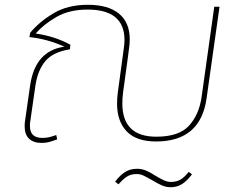

<svg xmlns="http://www.w3.org/2000/svg" viewBox="-20 -587 1008 802"><path d="M897 -559 843 -177Q818 4 632 4Q550 4 509.5 -38Q469 -80 469 -154Q469 -176 472 -200L497 -384Q500 -404 500 -420Q500 -547 346 -547Q270 -547 216.5 -516.5Q163 -486 129 -447Q211 -435 274 -400L272 -381Q202 -370 170 -332.5Q138 -295 128 -230L106 -77Q105 -71 105 -61Q105 -11 156 -11Q178 -11 195 -16.5Q212 -22 215 -23L219 -5Q200 2 186 6Q172 10 154 10Q120 10 101.5 -7.5Q83 -25 83 -59Q83 -71 84 -78L106 -231Q127 -375 249 -392Q179 -424 103 -432L106 -450Q144 -496 203.5 -531.5Q263 -567 347 -567Q432 -567 477 -530Q522 -493 522 -422Q522 -405 519 -385L514 -346L494 -200Q491 -176 491 -155Q491 -16 633 -16Q727 -16 769 -61.5Q811 -107 822 -181L875 -559ZM768 131 782 141Q762 168 741 181.5Q720 195 693 195Q674 195 657.5 188Q641 181 616 166Q593 153 579.5 146.5Q566 140 551 140Q527 140 510.5 150.5Q494 161 475 183L461 172Q481 145 502.5 131.5Q524 118 552 118Q572 118 590 125.5Q608 133 631 148Q651 160 665.5 166.5Q680 173 694 173Q718 173 735 162.5Q752 152 768 131Z"/></svg>

Font: FiraGO Thin
Style: Italic
Weight: 100
Italic angle: -8°
Designer: bBox Type GmbH
Foundry: bBox Type GmbH
Version: Version 1.001